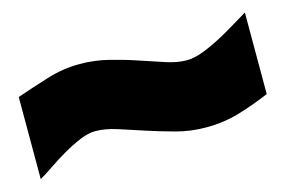

<svg xmlns="http://www.w3.org/2000/svg" viewBox="-44 -500 554 373"><g transform="rotate(-15 233.5 -314.0)"><path d="M466.8 -254.9Q434.6 -241.2 403.3 -231.9Q372.1 -222.7 336.9 -222.7Q305.7 -222.7 276.9 -230.5Q248 -238.3 221.2 -247.1Q194.3 -255.9 170.4 -263.7Q146.5 -271.5 126 -271.5Q112.3 -271.5 94.7 -264.2Q77.1 -256.8 59.6 -246.6Q42 -236.3 26.4 -225.6Q10.7 -214.8 0 -209V-374Q31.2 -384.8 64 -395Q96.7 -405.3 130.9 -405.3Q161.1 -405.3 189.9 -397.9Q218.8 -390.6 244.6 -381.8Q270.5 -373 293 -365.7Q315.4 -358.4 334 -358.4Q348.6 -358.4 366.7 -365.2Q384.8 -372.1 403.3 -381.8Q421.9 -391.6 438.5 -401.9Q455.1 -412.1 466.8 -418.9Z"/></g></svg>

Font: Fontdiner Swanky
Style: Regular
Weight: 400
Designer: Font Diner, Inc
Foundry: Font Diner, Inc
Version: Version 1.001